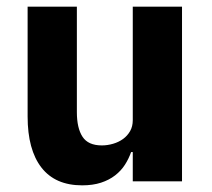

<svg xmlns="http://www.w3.org/2000/svg" viewBox="-20 -545 636 577"><path d="M379 -88H374Q367 -68 355.5 -50Q344 -32 326 -18Q308 -4 283.5 4Q259 12 227 12Q146 12 104.5 -41.5Q63 -95 63 -195V-525H211V-208Q211 -160 228 -134Q245 -108 286 -108Q303 -108 320 -113Q337 -118 350 -127.5Q363 -137 371 -151Q379 -165 379 -184V-525H527V0H379Z"/></svg>

Font: IBM Plex Sans Hebrew
Style: Bold
Weight: 700
Designer: Mike Abbink, Paul van der Laan, Pieter van Rosmalen, Yanek Iontef
Foundry: Bold Monday
Version: Version 1.2